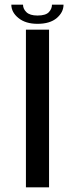

<svg xmlns="http://www.w3.org/2000/svg" viewBox="-20 -802 348 822"><path d="M91 0V-675H190V0ZM140.5 -700Q89.5 -700 59 -724.8Q28.5 -749.5 28.5 -782H78.5Q78.5 -764 93.2 -749.8Q108 -735.5 140.5 -735.5Q175.5 -735.5 189 -749.8Q202.5 -764 202.5 -782H252Q252 -749.5 223 -724.8Q194 -700 140.5 -700Z"/></svg>

Font: Anybody ExtraExpanded
Style: Regular
Weight: 400
Width: 8
Designer: Tyler Finck
Foundry: Etcetera Type Company
Version: Version 1.010; ttfautohint (v1.8.3) -l 8 -r 50 -G 200 -x 14 